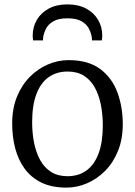

<svg xmlns="http://www.w3.org/2000/svg" viewBox="-20 -844 615 875"><path d="M35.5 -281Q35.5 -349.5 57.2 -403Q79 -456.5 116 -493.8Q153 -531 198.8 -550.5Q244.5 -570 292.5 -570Q382 -570 436.2 -529.8Q490.5 -489.5 515 -423Q539.5 -356.5 539.5 -278Q539.5 -210 517.8 -156.2Q496 -102.5 459 -65.2Q422 -28 376.2 -8.5Q330.5 11 282.5 11Q215.5 11 168.2 -12.2Q121 -35.5 91.8 -76Q62.5 -116.5 49 -169.2Q35.5 -222 35.5 -281ZM287.5 -41Q338 -41 374 -67Q410 -93 429.2 -144.5Q448.5 -196 448.5 -272Q448.5 -321.5 439.8 -366Q431 -410.5 412.2 -444.8Q393.5 -479 363 -498.5Q332.5 -518 288.5 -518Q237.5 -518 201.2 -492Q165 -466 145.8 -414.8Q126.5 -363.5 126.5 -287Q126.5 -237 135.5 -192.5Q144.5 -148 163.5 -113.8Q182.5 -79.5 213.2 -60.2Q244 -41 287.5 -41ZM287.5 -824Q337.5 -824 373 -804.8Q408.5 -785.5 427.2 -753.2Q446 -721 446 -681Q446 -676.5 445.5 -671Q445 -665.5 444 -660H399Q399 -662.5 399 -666.5Q399 -670.5 398 -675.5Q395 -694.5 384.8 -714.2Q374.5 -734 351.5 -747.2Q328.5 -760.5 287.5 -760.5Q246.5 -760.5 223.5 -747.2Q200.5 -734 190.2 -714.2Q180 -694.5 177 -675.5Q176.5 -670.5 176.2 -666.5Q176 -662.5 176 -660H131Q130 -665.5 129.5 -671Q129 -676.5 129 -681Q129 -721 147.8 -753.2Q166.5 -785.5 202 -804.8Q237.5 -824 287.5 -824Z"/></svg>

Font: Merriweather Light 18pt Light
Style: Regular
Weight: 300
Version: Version 2.100